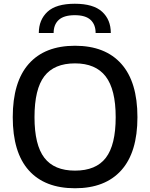

<svg xmlns="http://www.w3.org/2000/svg" viewBox="-20 -994 801 1024"><path d="M380 10Q219 10 133.5 -85.5Q48 -181 48 -369Q48 -557 133.5 -653.5Q219 -750 380 -750Q541 -750 627 -653.5Q713 -557 713 -369Q713 -182 627 -86Q541 10 380 10ZM380 -84Q492 -84 544.5 -152.5Q597 -221 597 -369Q597 -517 543.5 -586.5Q490 -656 380 -656Q269 -656 216.5 -587.5Q164 -519 164 -369Q164 -221 216.5 -152.5Q269 -84 380 -84ZM490 -818Q490 -863 463 -888Q436 -913 379 -913Q321 -913 293.5 -888Q266 -863 266 -818H187Q187 -888 233 -931Q279 -974 379 -974Q478 -974 524.5 -931.5Q571 -889 571 -818Z"/></svg>

Font: Encode Sans Normal
Style: Medium
Weight: 500
Designer: Pablo Impallari, Andres Torresi
Foundry: Pablo Impallari, Andres Torresi
Version: Version 1.000; ttfautohint (v1.00) -l 8 -r 50 -G 200 -x 14 -